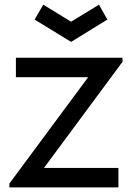

<svg xmlns="http://www.w3.org/2000/svg" viewBox="-20 -813 593 833"><path d="M167.7 -792.7 288.5 -718.8 409.4 -792.7 445.8 -728.1 288.5 -631.2 130.2 -728.1ZM493.8 -84.4H170.8L511.5 -544.8V-562.5H49V-478.1H362.5L20.8 -16.7V0H493.8Z"/></svg>

Font: Manrope3 Medium
Style: Regular
Weight: 500
Width: 4
Designer: Mikhail Sharanda
Foundry: Mikhail Sharanda
Version: Version 3.000;PS 003.000;hotconv 1.0.88;makeotf.lib2.5.64775